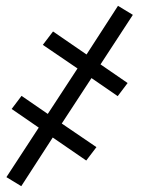

<svg xmlns="http://www.w3.org/2000/svg" viewBox="-20 -482 540 659"><path d="M53 157 2 126 113 -44 20 -108 54 -153 144 -91 246 -247 127 -328 162 -374 277 -295 385 -462 436 -431 325 -261 418 -197 384 -152 294 -214 192 -58 311 23 276 69 161 -10Z"/></svg>

Font: Iosevka Curly Slab Light
Style: Italic
Weight: 300
Italic angle: -9°
Monospace: yes
Designer: Belleve Invis
Foundry: Belleve Invis
Version: Version 22.1.2; ttfautohint (v1.8.4)